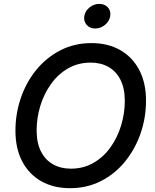

<svg xmlns="http://www.w3.org/2000/svg" viewBox="-20 -960 801 990"><path d="M340.8 10.3Q255.9 10.3 192.6 -25.6Q129.4 -61.5 94.5 -127.9Q59.6 -194.3 59.6 -286.1Q59.6 -373 87.2 -454.1Q114.7 -535.2 166.7 -599.1Q218.8 -663.1 291 -700.4Q363.3 -737.8 452.1 -737.8Q536.6 -737.8 599.6 -701.9Q662.6 -666 697.8 -599.6Q732.9 -533.2 732.9 -441.4Q732.9 -353.5 705.1 -272.7Q677.2 -191.9 625.5 -127.9Q573.7 -64 501.5 -26.9Q429.2 10.3 340.8 10.3ZM345.2 -90.3Q410.6 -90.3 462.4 -120.4Q514.2 -150.4 550 -200.9Q585.9 -251.5 604.7 -313.7Q623.5 -376 623.5 -439.9Q623.5 -504.4 601.3 -548.3Q579.1 -592.3 539.6 -614.7Q500 -637.2 447.8 -637.2Q382.3 -637.2 330.6 -607.2Q278.8 -577.1 242.7 -526.4Q206.5 -475.6 187.7 -413.6Q168.9 -351.6 168.9 -287.6Q168.9 -223.1 191.2 -179.2Q213.4 -135.3 253.2 -112.8Q293 -90.3 345.2 -90.3ZM470.7 -813Q443.4 -813 427 -831.5Q410.6 -850.1 414.6 -876.5Q418.9 -903.3 441.7 -921.6Q464.4 -939.9 492.2 -939.9Q520 -939.9 536.4 -921.6Q552.7 -903.3 548.3 -876.5Q543.9 -850.1 521.2 -831.5Q498.5 -813 470.7 -813Z"/></svg>

Font: Inter 20pt Medium
Style: Italic
Weight: 500
Italic angle: -9.3988°
Version: Version 4.001;git-66647c0bb